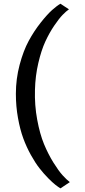

<svg xmlns="http://www.w3.org/2000/svg" viewBox="-20 -848 467 1051"><path d="M66.9 -334.5Q66.9 -416 87.4 -493.2Q107.9 -570.3 137.2 -624.3Q166.5 -678.2 202.4 -723.6Q238.3 -769 265.1 -793Q292 -816.9 311 -827.6L357.4 -796.9Q342.8 -787.1 323 -766.8Q303.2 -746.6 276.6 -707.3Q250 -668 228 -620.4Q206.1 -572.8 189.7 -502.7Q173.3 -432.6 171.4 -356.4Q168.9 -272 183.6 -193.1Q198.2 -114.3 220.9 -59.3Q243.7 -4.4 272.2 41.5Q300.8 87.4 323 111.8Q345.2 136.2 362.3 148.9L311 183.1Q298.8 175.8 283.2 163.6Q267.6 151.4 243.4 127Q219.2 102.5 196.3 73.2Q173.3 43.9 149.2 0.5Q125 -43 107.4 -90.8Q89.8 -138.7 78.4 -202.4Q66.9 -266.1 66.9 -334.5Z"/></svg>

Font: HaufeMerriweather
Style: Regular
Weight: 400
Designer: Eben Sorkin ( eben@eyebytes.com )
Foundry: Eben Sorkin
Version: Version 1.56